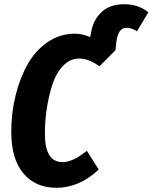

<svg xmlns="http://www.w3.org/2000/svg" viewBox="-20 -869 720 906"><path d="M566.9 -849.1Q632.3 -849.1 680.2 -811L626 -721.2Q602.1 -737.8 577.1 -737.8Q538.6 -737.8 529.8 -676.8L524.9 -631.8L449.2 -556.2Q397.9 -592.8 354 -592.8Q311 -592.8 278.1 -558.8Q245.1 -524.9 227.3 -470.2Q209.5 -415.5 200.7 -356.7Q191.9 -297.9 191.9 -237.8Q191.9 -104 274.9 -104Q294.9 -104 316.4 -112.3Q337.9 -120.6 351.3 -129.6Q364.7 -138.7 390.1 -157.2L445.8 -68.8Q354.5 17.1 246.1 17.1Q147.9 17.1 90.6 -50.5Q33.2 -118.2 33.2 -247.1Q33.2 -335.9 53.5 -418.5Q73.7 -501 110.8 -566.4Q147.9 -631.8 205.6 -670.9Q263.2 -710 333 -710Q369.6 -710 405.8 -693.8L409.2 -712.9Q418.9 -773.9 458.5 -811.5Q498 -849.1 566.9 -849.1Z"/></svg>

Font: Fira Sans Compressed
Style: Bold Italic
Weight: 700
Width: 3
Italic angle: -8°
Designer: Carrois Corporate & Edenspiekermann AG
Foundry: Carrois Corporate GbR & Edenspiekermann AG
Version: Version 4.203;PS 004.203;hotconv 1.0.88;makeotf.lib2.5.64775